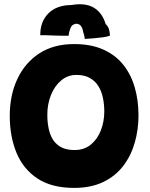

<svg xmlns="http://www.w3.org/2000/svg" viewBox="-20 -870 717 915"><path d="M333 25.5Q226 25.5 158.2 -19.5Q90.5 -64.5 58.5 -142.2Q26.5 -220 26.5 -318Q26.5 -417 63 -494.2Q99.5 -571.5 167.8 -615.8Q236 -660 333 -660Q413.5 -660 471.5 -634.2Q529.5 -608.5 566.8 -562.2Q604 -516 622 -454Q640 -392 640 -320Q640 -252.5 622.2 -190.2Q604.5 -128 567.5 -79.5Q530.5 -31 472.2 -2.8Q414 25.5 333 25.5ZM335.5 -155Q381.5 -155 413 -181Q444.5 -207 460.8 -249Q477 -291 477 -338.5Q477 -373.5 470.2 -405Q463.5 -436.5 448 -460.8Q432.5 -485 407 -499Q381.5 -513 344 -513Q303.5 -513 272.2 -487.2Q241 -461.5 223.2 -418Q205.5 -374.5 205.5 -322Q205.5 -274 217.5 -236.2Q229.5 -198.5 258.2 -176.8Q287 -155 335.5 -155ZM172 -702Q171 -766 210.2 -805.8Q249.5 -845.5 319.5 -846Q387.5 -857.5 427.5 -833.2Q467.5 -809 483.5 -755.5Q494 -746 498.8 -732.2Q503.5 -718.5 504 -700Q491 -695 468.5 -692Q446 -689 423 -687.2Q400 -685.5 384 -684.5Q383 -694 381.2 -701.8Q379.5 -709.5 377 -715.5Q373.5 -736 366.5 -745Q359.5 -754 350.5 -756Q338 -759 325.5 -749.8Q313 -740.5 306.5 -699.5Q259 -699.5 223.8 -701.2Q188.5 -703 172 -702Z"/></svg>

Font: Grandstander Thin ExtraBold
Style: Regular
Weight: 800
Version: Version 1.200